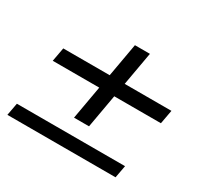

<svg xmlns="http://www.w3.org/2000/svg" viewBox="-120 -697 743 721"><g transform="rotate(30 252.0 -336.0)"><path d="M-11 -103 -1 -157H468L458 -103ZM211 -219 273 -569H338L276 -219ZM35 -364 46 -424H515L504 -364Z"/></g></svg>

Font: DM Sans 17pt Light
Style: Italic
Weight: 300
Italic angle: -10°
Version: Version 4.004;gftools[0.9.30]